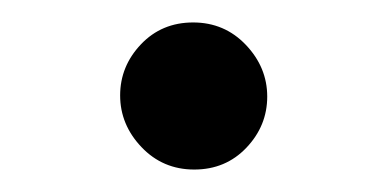

<svg xmlns="http://www.w3.org/2000/svg" viewBox="-20 -478 345 171"><path d="M106 -347Q87 -367 87 -393Q87 -419 105.5 -438.5Q124 -458 152 -458Q180 -458 199 -438Q218 -418 218 -392Q218 -366 199.5 -346.5Q181 -327 153 -327Q125 -327 106 -347Z"/></svg>

Font: CMU Sans Serif
Style: Bold
Weight: 700
Version: Version 0.7.0